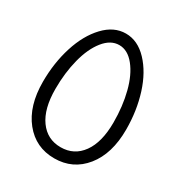

<svg xmlns="http://www.w3.org/2000/svg" viewBox="-167 -818 887 944"><g transform="rotate(30 276.0 -346.0)"><path d="M512.2 -291Q512.2 -154.3 446.8 -73.2Q381.3 7.8 275.9 7.8Q170.4 7.8 105.2 -73.2Q40 -154.3 40 -291Q40 -397.9 69.6 -491.2Q99.1 -584.5 153.8 -642.3Q208.5 -700.2 275.9 -700.2Q343.3 -700.2 398.2 -642.3Q453.1 -584.5 482.7 -491.2Q512.2 -397.9 512.2 -291ZM110.8 -291Q110.8 -178.7 155.3 -116.9Q199.7 -55.2 275.9 -55.2Q352.1 -55.2 396.5 -116.9Q440.9 -178.7 440.9 -291Q440.9 -382.8 420.9 -460.9Q400.9 -539.1 362.5 -586.9Q324.2 -634.8 275.9 -634.8Q227.5 -634.8 189.2 -586.9Q150.9 -539.1 130.9 -460.9Q110.8 -382.8 110.8 -291Z"/></g></svg>

Font: LT Superior
Style: Regular
Weight: 400
Designer: Daniel Lyons
Foundry: LyonsType
Version: Version 1.000